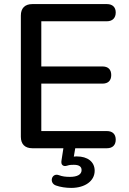

<svg xmlns="http://www.w3.org/2000/svg" viewBox="-20 -725 629 939"><path d="M328 194C396 194 443 160 443 110C443 66 408 40 356 40C351 40 346 40 341 41L348 0H503C530 0 546 -15 546 -42C546 -69 530 -84 503 -84H182V-316H481C509 -316 524 -331 524 -358C524 -385 509 -400 481 -400H182V-621H503C530 -621 546 -637 546 -664C546 -690 530 -705 503 -705H138C102 -705 82 -685 82 -649V-56C82 -20 102 0 138 0H290L281 58C279 70 280 78 286 83C293 88 299 88 309 85C321 81 331 81 341 81C367 81 379 90 379 107C379 129 357 140 322 140C301 140 285 138 269 132C233 118 218 169 253 182C275 190 303 194 328 194Z"/></svg>

Font: Nunito SemiBold
Style: Regular
Weight: 600
Designer: Vernon Adams
Foundry: Vernon Adams
Version: Version 3.602